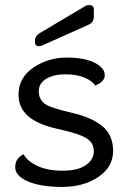

<svg xmlns="http://www.w3.org/2000/svg" viewBox="-20 -730 503 757"><path d="M354 -393Q347 -409 315.5 -423Q284 -437 238 -437Q192 -437 162.5 -419.5Q133 -402 133 -370.5Q133 -339 155 -322Q177 -305 258.5 -286.5Q340 -268 383 -233Q426 -198 426 -135Q426 -72 368 -32.5Q310 7 225.5 7Q141 7 90.5 -14.5Q40 -36 40 -71Q40 -106 73 -122Q87 -95 127 -76Q167 -57 227 -57Q287 -57 318.5 -79Q350 -101 350 -133.5Q350 -166 321.5 -184.5Q293 -203 210.5 -221Q128 -239 90.5 -272.5Q53 -306 53 -356Q53 -424 111.5 -463.5Q170 -503 242 -503Q314 -503 353.5 -482.5Q393 -462 393 -434Q393 -406 354 -393ZM134 -548Q118 -548 118 -563V-572Q118 -587 136 -599L316 -706Q321 -710 332 -710Q350 -710 350 -692V-665Q350 -641 328 -632L147 -551Q141 -548 134 -548Z"/></svg>

Font: Merge One
Style: Regular
Weight: 400
Designer: Kosal Sen
Foundry: Philatype
Version: Version 1.001